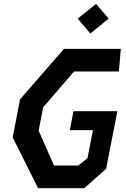

<svg xmlns="http://www.w3.org/2000/svg" viewBox="-20 -986 660 1006"><path d="M179.5 0H421.5L536 -101.5L595 -403.5H365L346 -304H467L438.5 -157.5L390.5 -118.5H263L182.5 -301.5L206 -423.5L368 -611.5H603L613 -730H315L85 -465.5L46.5 -266ZM387 -888.5 453.5 -810.5 549.5 -888.5 483.5 -965.5Z"/></svg>

Font: Monaspace Krypton SemiBold
Style: Italic
Weight: 600
Italic angle: -11°
Designer: Riley Cran & the Lettermatic Team
Foundry: Lettermatic
Version: Version 1.101 (Monaspace Krypton)